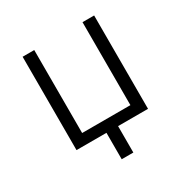

<svg xmlns="http://www.w3.org/2000/svg" viewBox="-157 -662 914 944"><g transform="rotate(-30 300.0 -190.0)"><path d="M267 150V0H97V-530H163V-59H437V-530H503V0H333V150Z"/></g></svg>

Font: Geist Mono Light
Style: Regular
Weight: 300
Monospace: yes
Designer: Basement.studio, Andrés Briganti, Mateo Zaragoza
Foundry: Basement.studio, Vercel, Andrés Briganti, Guido Ferreyra, Mateo Zaragoza
Version: Version 1.500; ttfautohint (v1.8.4.7-5d5b)